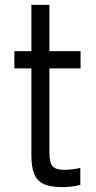

<svg xmlns="http://www.w3.org/2000/svg" viewBox="-20 -756 396 789"><path d="M183 -475V-129Q183 -88 196 -73Q209 -58 245 -58Q275 -58 310 -66V4Q273 13 237 13Q187 13 159.5 0Q132 -13 120.5 -41Q109 -69 109 -118V-475H39V-546H109V-736H183V-546H311V-475Z"/></svg>

Font: Biryani Light
Style: Regular
Weight: 300
Designer: Dan Reynolds and Mathieu Réguer
Foundry: Dan Reynolds and Mathieu Réguer
Version: Version 1.004; ttfautohint (v1.1) -l 5 -r 5 -G 72 -x 0 -D la